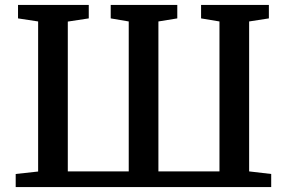

<svg xmlns="http://www.w3.org/2000/svg" viewBox="-20 -763 1170 783"><path d="M44 0V-53.5L135.5 -63.5V-675.5L53.5 -688V-743H342V-688L256.5 -675V-64H505V-675.5L431.5 -688V-743H703V-688L626 -675.5V-64H875V-675.5L800 -688V-743H1076.5V-688L996 -675.5V-64L1086 -53.5V0Z"/></svg>

Font: Merriweather SemiBold
Style: Regular
Weight: 600
Version: Version 2.100